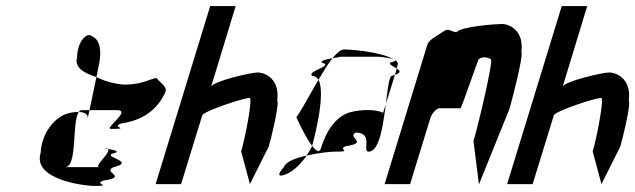

<svg xmlns="http://www.w3.org/2000/svg" viewBox="-20 -795 2094 633"><path d="M114 -291C86 -201 264 -182 289 -182C358 -182 284 -188 322 -200C406 -212 314 -227 355 -244C428 -262 324 -276 349 -288C385 -296 351 -301 336 -304C347 -292 286 -244 308 -244H194C237 -244 216 -394 240 -426C230 -426 218 -425 203 -421C162 -409 118 -360 114 -291ZM234 -604C225 -574 255 -554 298 -541L308 -591C313 -623 313 -664 282 -676C270 -689 235 -664 234 -604ZM240 -426C263 -425 271 -416 269 -404L275 -432H251C246 -432 243 -430 240 -426ZM298 -541 275 -432H365C416 -432 321 -370 346 -370C415 -370 342 -376 380 -388C464 -400 506 -446 526 -494C531 -510 505 -525 496 -538C480 -537 449 -516 391 -516C379 -516 333 -522 298 -541ZM336 -304C335 -306 331 -307 327 -307C321 -307 328 -306 336 -304Z M493 -188H577L647 -415C651 -428 781 -472 803 -472C814 -472 788 -338 775 -296L804 -188L866 -312C872 -330 902 -452 894 -464C903 -532 857 -556 829 -556C807 -556 682 -527 676 -509L757 -775H673Z M957 -409C957 -409 985 -345 1009 -314L1010 -318C1015 -335 1055 -486 1030 -532C998 -478 968 -420 957 -409ZM916 -244C890 -216 900 -210 926 -222C948 -231 973 -256 991 -282C954 -274 922 -262 916 -244ZM1009 -545C1018 -545 1025 -540 1030 -532C1046 -559 1061 -584 1076 -603C1058 -600 1037 -595 1040 -589C1085 -577 991 -562 1009 -545ZM1076 -603C1096 -607 1113 -608 1090 -608H1229C1226 -608 1267 -605 1279 -599C1234 -625 1135 -632 1115 -632C1104 -632 1091 -621 1076 -603ZM991 -282C1039 -293 1074 -295 1082 -295C1148 -295 1090 -301 1120 -313C1198 -325 1123 -340 1152 -358C1213 -358 1173 -295 1195 -295C1231 -295 1243 -381 1252 -452L1243 -423C1224 -434 1172 -436 1131 -424C1095 -412 1060 -377 1038 -306C1033 -290 1022 -297 1009 -314C1005 -304 998 -293 991 -282ZM1267 -589C1260 -583 1277 -576 1288 -569L1291 -580C1293 -587 1290 -592 1283 -597C1285 -595 1281 -592 1267 -589ZM1279 -599C1280 -598 1282 -598 1283 -597C1282 -598 1281 -598 1279 -599ZM1272 -545C1263 -545 1258 -502 1252 -452L1282 -548ZM1282 -548C1304 -556 1299 -562 1288 -569Z M1248 -188H1332L1399 -406C1404 -421 1419 -438 1428 -438H1498C1502 -438 1558 -607 1559 -600C1570 -608 1583 -608 1598 -600C1609 -600 1554 -372 1541 -330L1559 -187L1660 -437C1665 -454 1707 -612 1699 -624C1708 -692 1662 -716 1634 -716C1616 -716 1496 -707 1486 -689C1469 -689 1459 -704 1443 -692C1427 -680 1394 -665 1389 -648Z M1652 -188H1736L1806 -415C1810 -428 1940 -472 1962 -472C1973 -472 1947 -338 1934 -296L1963 -188L2025 -312C2031 -330 2061 -452 2053 -464C2062 -532 2016 -556 1988 -556C1966 -556 1841 -527 1835 -509L1916 -775H1832Z"/></svg>

Font: bitstorm
Style: sucnobl
Weight: 400
Version: Version 0.2